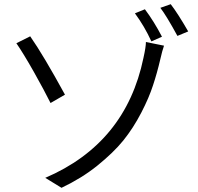

<svg xmlns="http://www.w3.org/2000/svg" viewBox="-20 -856 951 922"><path d="M275.4 45.9C338.9 15.6 396.5 -19.5 447.3 -60.5C498 -101.6 540 -141.6 572.3 -181.6C604.5 -221.7 632.8 -265.6 658.2 -314.5C683.6 -363.3 702.1 -407.2 714.8 -446.3C727.5 -484.4 739.3 -526.4 750 -572.3C755.9 -598.6 761.7 -620.1 767.6 -636.7L680.7 -654.3C680.7 -638.7 676.8 -613.3 668.9 -578.1C612.3 -304.7 455.1 -112.3 197.3 -2ZM58.6 -648.4C80.1 -617.2 108.4 -571.3 142.6 -510.7C176.8 -450.2 203.1 -400.4 222.7 -361.3L292 -401.4C223.6 -526.4 168 -620.1 125 -681.6ZM627.9 -792C658.2 -751 684.6 -706.1 707 -657.2L757.8 -679.7C732.4 -728.5 705.1 -772.5 675.8 -811.5ZM750 -818.4C769.5 -793 796.9 -748 832 -683.6L883.8 -705.1C850.6 -762.7 822.3 -806.6 799.8 -835.9Z"/></svg>

Font: Gen Shin Gothic P Normal
Style: Regular
Weight: 300
Designer: [Source Han Sans]
Ryoko NISHIZUKA  (kana & ideographs); Paul D. Hunt (Latin, Greek & Cyrillic); Wenlong ZHANG  (bopomofo
Version: Version 1.002.20150607